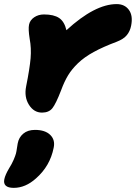

<svg xmlns="http://www.w3.org/2000/svg" viewBox="-84 -535 661 933"><path d="M120.1 12.2Q80.6 12.2 56.6 -25.9Q32.7 -64 43 -115.2Q60.5 -202.6 64.7 -252Q68.8 -301.3 60.1 -347.2Q52.7 -393.6 57.1 -415Q61.5 -437 82 -450.9Q102.5 -464.8 129.9 -464.8Q177.7 -464.8 203.4 -447.5Q229 -430.2 238.8 -388.2Q377 -515.1 482.9 -515.1Q522 -515.1 542.5 -486.8Q563 -458.5 553.2 -410.2Q548.3 -384.3 532.7 -364.7Q517.1 -345.2 482.9 -332Q416.5 -307.1 371.1 -282.2Q325.7 -257.3 295.4 -228.3Q265.1 -199.2 246.8 -168.9Q228.5 -138.7 212.9 -96.2Q187.5 -30.3 170.4 -9Q153.3 12.2 120.1 12.2ZM-17.1 377.9Q-44.4 377.9 -55.9 367.2Q-67.4 356.4 -63 335.9Q-58.6 314.5 -40 283.2Q-26.4 261.7 -17.8 241.7Q-9.3 221.7 -6.6 211.4Q-3.9 201.2 -1.5 183.8Q1 166.5 2 162.1Q7.3 132.8 29.1 114.5Q50.8 96.2 85.9 96.2Q135.3 96.2 160.2 120.6Q185.1 145 176.8 183.1Q159.2 272 90.8 332Q39.6 377.9 -17.1 377.9Z"/></svg>

Font: Shantell Sans Irregular
Style: Italic
Weight: 800
Italic angle: -11.31°
Designer: Stephen Nixon, Anya Danilova, Shantell Martin
Foundry: Arrow Type
Version: Version 1.006;[9816181b4]